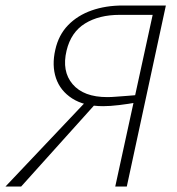

<svg xmlns="http://www.w3.org/2000/svg" viewBox="-37 -678 644 698"><path d="M382 0 518 -624H398Q323 -624 272 -592.5Q221 -561 205 -494Q187 -419 227 -372Q267 -325 353 -325Q367 -325 385.5 -326.5Q404 -328 425.5 -329.5Q447 -331 468 -333L463 -306Q429 -300 396 -296Q363 -292 338 -292Q269 -292 225.5 -320Q182 -348 166.5 -394Q151 -440 164 -497Q176 -551 210.5 -586.5Q245 -622 296 -640Q347 -658 410 -658H566L424 0ZM-17 0 286 -320 317 -308 40 0Z"/></svg>

Font: Ysabeau ExtraLight
Style: Italic
Weight: 250
Italic angle: -12°
Version: Version 2.000;gftools[0.9.27.dev2+g8671c4b]